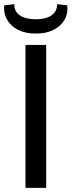

<svg xmlns="http://www.w3.org/2000/svg" viewBox="-39 -907 346 927"><path d="M184 -690V0H84V-690ZM237 -887 286 -881Q290 -841 272 -810.5Q254 -780 219 -762.5Q184 -745 134 -745Q84 -745 49 -762.5Q14 -780 -4 -810.5Q-22 -841 -19 -881L30 -887Q29 -853 56 -833.5Q83 -814 135 -814Q184 -814 210.5 -833.5Q237 -853 237 -887Z"/></svg>

Font: Exo 2 Medium
Style: Regular
Weight: 500
Designer: Natanael Gama
Foundry: Natanael Gama
Version: Version 2.010